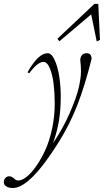

<svg xmlns="http://www.w3.org/2000/svg" viewBox="-88 -717 532 982"><path d="M215.8 -505.9 205.6 -518.6 395 -697.3H414.6L423.3 -512.7L406.7 -505.4L378.4 -643.6ZM-22 244.6Q-43 244.6 -55.7 236.6Q-68.4 228.5 -68.4 214.8Q-68.4 202.1 -60.5 193.4Q-52.7 184.6 -41 184.6Q-28.8 184.6 -17.1 195.3Q-6.3 206.1 6.3 206.1Q23.9 206.1 47.6 187.7Q71.3 169.4 96.4 133.8Q121.6 98.1 143.1 51.8Q164.6 5.4 178.2 -57.9Q191.9 -121.1 191.9 -187Q191.9 -239.7 186.5 -285.9Q181.2 -332 167.5 -366.2Q153.8 -400.4 134.3 -400.4Q104.5 -400.4 61.5 -342.3L52.7 -347.2Q107.4 -444.8 155.8 -444.8Q175.8 -444.8 191.7 -409.9Q207.5 -375 215.1 -325.4Q222.7 -275.9 222.7 -225.1Q222.7 -152.8 213.1 -97.2Q203.6 -41.5 183.1 15.6Q235.4 -62 269.5 -140.9Q303.7 -219.7 314.9 -269.3Q326.2 -318.8 326.2 -353Q326.2 -378.9 322.3 -411.1Q325.7 -444.8 355 -444.8Q380.4 -444.8 380.4 -415.5Q345.7 -277.3 307.4 -179.2Q269 -81.1 214.8 5.9Q66.4 244.6 -22 244.6Z"/></svg>

Font: Elstob ExtraLight
Style: Italic
Weight: 200
Italic angle: -20°
Designer: Peter S. Baker
Version: Version 1.015